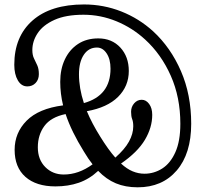

<svg xmlns="http://www.w3.org/2000/svg" viewBox="-20 -800 884 840"><path d="M582.5 19.5Q528.5 19.5 486.8 2Q445 -15.5 409.5 -52.5Q371 -16.5 324.8 -0.5Q278.5 15.5 222.5 15.5Q138.5 15.5 91.2 -26.2Q44 -68 44 -144.5Q44 -219 96.5 -272Q149 -325 256 -339Q243.5 -390.5 243.5 -442Q243.5 -497.5 263.8 -540.2Q284 -583 321.2 -607.5Q358.5 -632 410 -632Q469.5 -632 506.5 -592Q543.5 -552 543.5 -489.5Q543.5 -423 496.5 -376.2Q449.5 -329.5 360 -313.5Q382.5 -259.5 419 -201.5Q454 -145 484.5 -110.5Q525.5 -146.5 544.2 -180.5Q563 -214.5 563 -247.5Q563 -267 558.2 -279Q553.5 -291 553.5 -311Q553.5 -332.5 567 -348Q580.5 -363.5 600 -363.5Q619 -363.5 632.5 -345.2Q646 -327 646 -297.5Q646 -242 613.8 -188Q581.5 -134 509.5 -84.5Q535 -61 560.2 -50.5Q585.5 -40 612 -40Q654 -40 689.8 -62.8Q725.5 -85.5 747.2 -134Q769 -182.5 769 -258.5Q769 -374.5 727.2 -468.5Q685.5 -562.5 615 -627Q559.5 -678 489.8 -706.8Q420 -735.5 345.5 -735.5Q268 -735.5 218.2 -713Q168.5 -690.5 145 -655.2Q121.5 -620 121.5 -581Q121.5 -559 128.8 -544.2Q136 -529.5 143 -514.2Q150 -499 150 -475.5Q150 -452 135.8 -437Q121.5 -422 99.5 -422Q73.5 -422 58 -448.5Q42.5 -475 42.5 -516.5Q42.5 -640 122.2 -710.2Q202 -780.5 347.5 -780.5Q433 -780.5 510.8 -749.8Q588.5 -719 650 -663Q726.5 -592.5 771.5 -489.2Q816.5 -386 816.5 -258.5Q816.5 -128 753.2 -54.2Q690 19.5 582.5 19.5ZM325.5 -475Q325.5 -414.5 347 -349Q463.5 -381.5 463.5 -499.5Q463.5 -541 446.5 -566.5Q429.5 -592 404 -592Q368 -592 346.8 -560.5Q325.5 -529 325.5 -475ZM145.5 -155.5Q145.5 -102 178 -69.2Q210.5 -36.5 259 -36.5Q324 -36.5 385 -81Q366 -105 347 -137Q320 -180.5 300 -221.2Q280 -262 267 -301Q202.5 -287.5 174 -248.5Q145.5 -209.5 145.5 -155.5Z"/></svg>

Font: Fraunces 144pt SuperSoft
Style: Regular
Weight: 400
Version: Version 1.000;[b76b70a41]